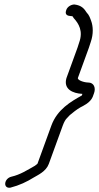

<svg xmlns="http://www.w3.org/2000/svg" viewBox="-20 -718 452 876"><path d="M333.8 -501 283.1 -361.5C268.7 -311.6 311.1 -291.8 355.9 -289.7L353.3 -282.3C304.6 -255.2 241.3 -219.2 214.3 -145L151 28.9C149.7 30.3 142.4 36.2 139.6 38.1C103.6 58.5 72.4 78.8 32.6 88C-2.6 96 -7.1 143.6 27.4 138.2C69 127.4 101.5 112 135.7 90.8C151.7 81.1 190.1 64.4 202.6 30L266.3 -145C272.3 -161.6 279.5 -173.8 285.5 -179L298.5 -192.8C314.2 -205.9 328.3 -217.2 346.1 -227.8C359.8 -235.1 391.1 -248.7 402.8 -275.6L409.1 -293C417.8 -316.9 408.7 -341.5 382.3 -341.5C364.6 -341.5 331.6 -351.9 335.6 -363L385.8 -501C389.1 -509.9 391.4 -517.1 393.8 -525.6C407.4 -563.8 404.6 -599.4 395.8 -622.9C391.1 -635.5 386.6 -649.8 375.5 -660.6C364.4 -678 352.3 -693.7 319.6 -697.5H318.9C307 -697.5 288.4 -689.4 282.3 -672.5C278.2 -661.3 277.3 -647.3 298.3 -645.3L304.9 -644.5H305.6C312 -644.5 310.9 -643.7 316.1 -635.6C339.3 -610.4 360.2 -576.3 341.2 -524L341 -523.4C339.1 -516.3 336.7 -508.9 333.8 -501Z"/></svg>

Font: Take Off
Style: Moose
Weight: 400
Foundry: Cannot Into Space Fonts
Version: Version 0.89